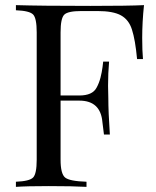

<svg xmlns="http://www.w3.org/2000/svg" viewBox="-20 -728 609 748"><path d="M332 -705Q480 -705 541 -708Q534 -642 534 -580Q534 -530 537 -498H514Q507 -573 494 -613Q482 -651 451.5 -668Q421 -685 360 -685H297Q244 -685 230 -670.5Q216 -656 216 -602V-356H289Q340 -356 356 -386Q366 -404 371.5 -425.5Q377 -447 379.5 -467Q382 -487 382 -488H405Q401 -444 401 -394L402 -346Q402 -292 408 -204H385L379 -252Q372 -336 289 -336H216V-106Q216 -51 233.5 -36.5Q251 -22 317 -20V0Q264 -3 170 -3Q84 -3 42 0V-20Q95 -22 109 -36.5Q123 -51 123 -106V-602Q123 -657 109 -671.5Q95 -686 42 -688V-708Q139 -705 332 -705Z"/></svg>

Font: Playfair Display
Style: Regular
Weight: 400
Designer: Claus Eggers S?rensen
Foundry: Claus Eggers S?rensen
Version: Version 1.003